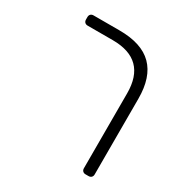

<svg xmlns="http://www.w3.org/2000/svg" viewBox="-163 -694 896 942"><g transform="rotate(30 285.0 -223.5)"><path d="M239 -513H97Q87 -513 81 -519Q75 -525 75 -535V-549Q75 -559 81 -565Q87 -571 97 -571H244Q370 -571 431 -510Q492 -449 492 -327V102Q492 112 486 118Q480 124 470 124H453Q443 124 437 118Q431 112 431 102V-322Q431 -513 239 -513Z"/></g></svg>

Font: Hezaedrus Light
Style: Regular
Weight: 300
Designer: Hubert & Fischer
Foundry: Hubert & Fischer
Version: Version 1.10;September 3, 2019;FontCreator 11.5.0.2425 64-bi